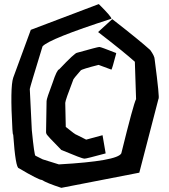

<svg xmlns="http://www.w3.org/2000/svg" viewBox="-20 -902 819 928"><path d="M459 -674.8H461.4Q467.8 -674.8 540.5 -646L541.5 -644.5V-643.1Q522 -568.8 518.6 -565.4L456.5 -588.4Q375.5 -567.9 370.1 -561.5Q335 -521 335 -519Q295.4 -416.5 295.4 -404.8L297.9 -288.6Q345.2 -250 351.1 -250L396.5 -227.1L475.6 -248.5L490.7 -160.6Q397.5 -135.3 389.2 -135.3H386.7Q377 -135.3 276.4 -177.2Q204.1 -250 204.1 -255.9L202.6 -262.2L205.1 -413.6Q205.1 -425.3 234.4 -502.4Q254.9 -564.9 266.1 -566.9Q341.3 -646.5 352.5 -647Q451.7 -674.8 459 -674.8ZM456.1 -881.8H458Q518.6 -821.8 518.6 -811.5Q217.8 -714.4 185.5 -677.7Q124 -477.5 124 -471.7L133.8 -272.5Q146 -149.4 151.4 -149.4L186.5 -131.8Q214.4 -123.5 264.6 -107.4Q548.3 -123.5 566.4 -161.1Q625.5 -400.9 637.7 -422.9L631.8 -603.5Q579.6 -650.4 454.1 -747.1L522.5 -809.6Q656.2 -705.6 706.1 -660.2Q727.5 -630.4 727.5 -615.2Q752.4 -424.8 746.1 -424.8L653.3 -67.4L276.4 5.9Q204.6 -17.6 182.6 -32.2Q167 -32.2 71.3 -88.9Q55.2 -88.9 43.9 -251Q41.5 -251 40 -276.4Q28.3 -480.5 43.9 -526.4L128.9 -757.8Z"/></svg>

Font: ww_drahtTSB
Style: Regular
Weight: 400
Designer: Dr. Wolfgang Wiebecke
Version: Version 1.06 May 21, 2010, initial release